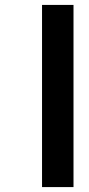

<svg xmlns="http://www.w3.org/2000/svg" viewBox="-20 -761 360 781"><path d="M279 -741V0H151V-741Z"/></svg>

Font: MSTAGE SemiBold
Style: Regular
Weight: 600
Designer: Ninad Kale (Devanagari), Jonny Pinhorn (Latin)
Foundry: Indian Type Foundry
Version: 4.004